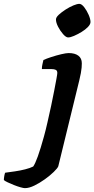

<svg xmlns="http://www.w3.org/2000/svg" viewBox="-177 -775 489 995"><path d="M-48 200Q-55 200 -71 195.5Q-87 191 -104.5 184Q-122 177 -137 170Q-152 163 -157 158Q-157 149 -154.5 135.5Q-152 122 -150 120Q-127 117 -99.5 113Q-72 109 -46.5 102.5Q-21 96 -5 88Q0 81 6 68Q12 55 19 35.5Q26 16 34 -10Q42 -36 51 -68.5Q60 -101 69 -141Q79 -184 88 -226.5Q97 -269 104 -305.5Q111 -342 115.5 -366.5Q120 -391 120 -397Q120 -409 112 -413Q104 -417 90 -417H40Q40 -430 43 -442.5Q46 -455 48 -464Q63 -471 89 -479.5Q115 -488 140.5 -494Q166 -500 179 -500Q211 -500 229 -486.5Q247 -473 247 -447Q247 -437 246 -424.5Q245 -412 242 -396Q239 -380 234 -359L125 87Q121 97 101.5 116Q82 135 55.5 154Q29 173 1.5 186.5Q-26 200 -48 200ZM176 -581Q165 -581 150 -598Q135 -615 124 -636.5Q113 -658 113 -674Q113 -685 127.5 -698.5Q142 -712 163 -725.5Q184 -739 203.5 -747Q223 -755 234 -755Q246 -755 259.5 -737.5Q273 -720 282.5 -698Q292 -676 292 -661Q292 -649 278.5 -635Q265 -621 245 -609Q225 -597 206.5 -589Q188 -581 176 -581Z"/></svg>

Font: Texturina Medium 12pt ExtraBold
Style: Italic
Weight: 800
Italic angle: -11°
Version: Version 1.002